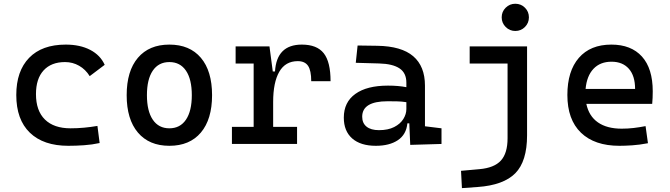

<svg xmlns="http://www.w3.org/2000/svg" viewBox="-20 -764 3556 1019"><path d="M342.8 9.8Q210.4 9.8 138.4 -59.8Q66.4 -129.4 66.4 -259.8Q66.4 -386.7 134.5 -457Q202.6 -527.3 329.1 -527.3Q404.8 -527.3 458.7 -499.3Q512.7 -471.2 535.6 -419.9L456.1 -359.9Q434.1 -395.5 399.9 -415Q365.7 -434.6 325.2 -434.6Q252 -434.6 211.4 -390.4Q170.9 -346.2 170.9 -264.6Q170.9 -176.3 218.5 -129.6Q266.1 -83 354.5 -83Q390.6 -83 426.8 -86.4Q462.9 -89.8 497.1 -95.7L508.8 -4.9Q468.8 3.9 426 6.8Q383.3 9.8 342.8 9.8Z M878.9 9.8Q771.5 9.8 711.9 -60.5Q652.3 -130.9 652.3 -258.8Q652.3 -387.2 711.9 -457.3Q771.5 -527.3 878.9 -527.3Q986.8 -527.3 1046.1 -457.3Q1105.5 -387.2 1105.5 -258.8Q1105.5 -130.9 1046.1 -60.5Q986.8 9.8 878.9 9.8ZM878.9 -83Q936 -83 967 -128.9Q998 -174.8 998 -258.8Q998 -343.3 967 -388.9Q936 -434.6 878.9 -434.6Q821.8 -434.6 790.8 -388.9Q759.8 -343.3 759.8 -258.8Q759.8 -174.8 790.8 -128.9Q821.8 -83 878.9 -83Z M1429.7 -222.7V-90.8H1556.6V0H1210.9V-90.8H1326.2V-426.8H1230.5V-517.6H1410.2L1427.7 -384.8H1439.5Q1448.2 -527.3 1582 -527.3Q1662.1 -527.3 1698.2 -481.4Q1734.4 -435.5 1734.4 -333H1631.8Q1631.8 -389.6 1615 -414.6Q1598.1 -439.5 1560.5 -439.5Q1494.6 -439.5 1462.2 -383.1Q1429.7 -326.7 1429.7 -222.7Z M2157.2 4.9 2152.3 -109.4H2142.1Q2136.2 -49.8 2091.6 -20Q2046.9 9.8 1974.6 9.8Q1893.6 9.8 1849.1 -29.3Q1804.7 -68.4 1804.7 -139.6Q1804.7 -221.7 1866 -265.6Q1927.2 -309.6 2039.1 -309.6Q2094.7 -309.6 2136.7 -301.3V-325.2Q2136.7 -377 2100.3 -401.1Q2064 -425.3 1992.2 -427.2L1868.2 -430.7L1877.9 -522.5L1982.4 -521Q2110.8 -519 2173.1 -465.6Q2235.4 -412.1 2235.4 -309.6V-93.8L2323.2 -83V0ZM2136.7 -221.7Q2111.8 -225.6 2087.2 -226.1Q2062.5 -226.6 2037.1 -226.6Q1902.3 -226.6 1902.3 -144.5Q1902.3 -110.4 1925.5 -91.8Q1948.7 -73.2 1991.2 -73.2Q2039.6 -73.2 2072 -89.8Q2104.5 -106.4 2120.6 -132.3Q2136.7 -158.2 2136.7 -185.5Z M2431.6 234.4 2426.8 142.6 2524.4 133.8Q2603 127 2638.4 88.1Q2673.8 49.3 2673.8 -30.3V-426.8H2472.7V-517.6H2777.3V-45.9Q2777.3 92.3 2714.8 155.5Q2652.3 218.8 2514.6 228.5ZM2714.8 -599.6Q2685.1 -599.6 2663.8 -620.8Q2642.6 -642.1 2642.6 -671.9Q2642.6 -702.1 2663.8 -723.1Q2685.1 -744.1 2714.8 -744.1Q2745.1 -744.1 2766.1 -723.1Q2787.1 -702.1 2787.1 -671.9Q2787.1 -642.1 2766.1 -620.8Q2745.1 -599.6 2714.8 -599.6Z M3267.6 9.8Q3135.3 9.8 3063.2 -59.8Q2991.2 -129.4 2991.2 -259.8Q2991.2 -386.7 3052.2 -457Q3113.3 -527.3 3224.6 -527.3Q3329.6 -527.3 3387 -463.9Q3444.3 -400.4 3444.3 -279.3Q3444.3 -243.7 3441.4 -212.9H3091.8Q3105.5 -147.9 3153.3 -114.5Q3201.2 -81.1 3279.3 -81.1Q3311.5 -81.1 3342.8 -84.7Q3374 -88.4 3406.2 -94.7L3418.9 -3.9Q3373 4.9 3335 7.3Q3296.9 9.8 3267.6 9.8ZM3087.9 -292H3350.6Q3350.6 -361.8 3317.4 -399.2Q3284.2 -436.5 3225.6 -436.5Q3165.5 -436.5 3129.9 -398.9Q3094.2 -361.3 3087.9 -292Z"/></svg>

Font: CaskaydiaMono NF
Style: Regular
Weight: 400
Designer: Aaron Bell
Foundry: Saja Typeworks
Version: Version 2111.001; ttfautohint (v1.8.4);Nerd Fonts 3.1.1